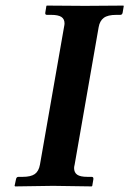

<svg xmlns="http://www.w3.org/2000/svg" viewBox="-20 -666 463 687"><path d="M247.1 -77.1Q245.1 -69.3 245.1 -64.9Q245.1 -48.8 256.1 -41Q267.1 -33.2 293 -33.2H308.1Q315.4 -33.2 314 -23.9L310.1 -1L308.1 1Q206.1 -1 169.9 -1L34.2 1L32.2 -1L37.1 -23.9Q38.6 -33.2 45.9 -33.2H61Q90.3 -33.2 104.5 -43.2Q118.7 -53.2 123 -77.1L209 -568.8Q210.9 -577.6 210.9 -582Q210.9 -598.1 199.5 -605.5Q188 -612.8 163.1 -612.8H147.9Q140.6 -612.8 142.1 -621.1L146 -645L147.9 -646Q245.1 -645 284.2 -645L420.9 -646L422.9 -645L418.9 -621.1Q417.5 -612.8 410.2 -612.8H396Q365.7 -612.8 351.3 -602.1Q336.9 -591.3 333 -568.8Z"/></svg>

Font: Linux Libertine
Style: Bold Italic
Weight: 700
Italic angle: -11.5°
Designer: Philipp H. Poll
Foundry: Philipp H. Poll
Version: Version 4.0.5